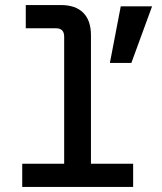

<svg xmlns="http://www.w3.org/2000/svg" viewBox="-20 -740 640 760"><path d="M68 0V-92H234V-595Q234 -628 202 -628H82V-720H221Q279 -720 309.5 -689.5Q340 -659 340 -601V-92H507V0ZM415 -491 458 -715H582L500 -491Z"/></svg>

Font: DM Mono Medium
Style: Regular
Weight: 500
Designer: Colophon Foundry
Foundry: Colophon Foundry
Version: Version 1.000; ttfautohint (v1.8.2.53-6de2)